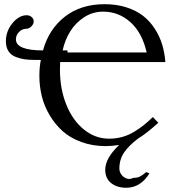

<svg xmlns="http://www.w3.org/2000/svg" viewBox="-20 -678 847 907"><path d="M466.8 -623Q418.5 -623 377.9 -596.9Q337.4 -570.8 312 -530Q286.6 -489.3 275.9 -439.9H298.8V-430.2H672.9Q651.4 -523.9 595.9 -573.5Q540.5 -623 466.8 -623ZM670.9 134.8 686 141.1Q643.6 209 576.2 209Q532.7 209 504.9 186.8Q477.1 164.6 477.1 124Q477.1 69.3 543 6.8Q507.8 12.2 480 12.2Q417 12.2 364.3 -7.1Q311.5 -26.4 275.6 -58.8Q239.7 -91.3 214.4 -134Q189 -176.8 177.5 -223.6Q166 -270.5 166 -318.8Q166 -361.3 172.9 -395H144Q116.7 -395 95.9 -397.9Q75.2 -400.9 53.5 -409.4Q31.7 -418 19.8 -436.5Q7.8 -455.1 7.8 -482.9Q7.8 -530.8 38.8 -568.4Q69.8 -606 106 -606Q119.1 -606 129.2 -597.9Q139.2 -589.8 139.2 -576.2Q139.2 -564.9 128.7 -553.7Q118.2 -542.5 104 -542Q84.5 -542 69.8 -526.9Q55.2 -511.7 55.2 -492.2Q55.2 -439.9 183.1 -439.9Q210.9 -540.5 286.6 -599.4Q362.3 -658.2 474.1 -658.2Q530.8 -658.2 577.1 -643.3Q623.5 -628.4 655.8 -603.3Q688 -578.1 710.9 -542.7Q733.9 -507.3 745.8 -468.3Q757.8 -429.2 761.2 -384.8H264.2Q263.2 -373.5 263.2 -349.1Q263.2 -257.8 293.5 -183.1Q323.7 -108.4 377 -65.7Q430.2 -22.9 495.1 -22.9Q527.8 -22.9 557.4 -31Q586.9 -39.1 613.3 -55.2Q639.6 -71.3 658.9 -86.7Q678.2 -102.1 702.1 -125L728 -98.1Q669.4 -45.4 632.8 -23.9Q588.9 9.3 566.4 42.2Q543.9 75.2 543.9 118.2Q543.9 134.8 554.9 148.7Q565.9 162.6 584 167Q596.7 168.9 609.9 162.1Q627.4 162.6 640.4 156.2Q653.3 149.9 670.9 134.8Z"/></svg>

Font: Common Serif News
Style: Regular
Weight: 450
Designer: Philipp H. Poll, Khaled Hosny
Foundry: Stefan Peev, Context Ltd.
Version: Version 1.026